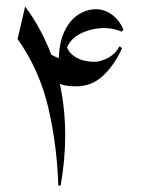

<svg xmlns="http://www.w3.org/2000/svg" viewBox="-20 -566 435 592"><path d="M268.1 -335.4 161.1 -373.5Q161.1 -432.1 178.2 -468.3Q195.3 -504.4 221.7 -521Q248 -537.6 275.9 -537.6Q301.8 -537.6 324.7 -521.2Q347.7 -504.9 360.4 -474.6L355.5 -468.3Q329.1 -479.5 301.8 -479.5Q264.2 -479.5 229.2 -462.9Q194.3 -446.3 182.1 -408.7L184.6 -430.7Q187 -406.7 211.2 -391.1Q235.4 -375.5 271.5 -375.5Q284.2 -375.5 297.9 -380.4Q311.5 -385.3 326.2 -396ZM213.9 -299.8Q174.3 -299.8 155.8 -311.8Q137.2 -323.7 129.9 -337.4L112.8 -424.3Q123.5 -400.4 162.6 -386Q201.7 -371.6 243.2 -371.6Q275.9 -371.6 304.9 -383.5Q334 -395.5 348.1 -422.9L356.4 -418Q335.9 -370.1 300.5 -335Q265.1 -299.8 213.9 -299.8ZM34.2 -445.8 57.6 -545.9Q140.6 -432.6 167.7 -292.2Q194.8 -151.9 167 6.3H159.7Q156.2 -114.7 129.4 -231.9Q102.5 -349.1 34.2 -445.8Z"/></svg>

Font: Lateef Light
Style: Regular
Weight: 300
Designer: SIL International
Foundry: SIL International
Version: Version 4.200